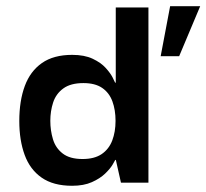

<svg xmlns="http://www.w3.org/2000/svg" viewBox="-20 -587 663 617"><path d="M211.7 10Q151.3 10 113.8 -16.2Q76.3 -42.3 59.2 -89.3Q42 -136.3 42 -198Q42 -263 59.7 -310.7Q77.3 -358.3 114.8 -384.5Q152.3 -410.7 212 -410.7Q251.3 -410.7 277.8 -398.2Q304.3 -385.7 319.7 -368.7Q335 -351.7 342 -337.8Q349 -324 350 -321.3H352V-563H457V0H368.7L352.3 -73H350.3Q349.3 -70.7 341.7 -57.7Q334 -44.7 317.7 -29Q301.3 -13.3 275.3 -1.7Q249.3 10 211.7 10ZM245.3 -76Q283.3 -76 306.7 -91.8Q330 -107.7 340.7 -135.5Q351.3 -163.3 351.3 -198.7Q351.3 -233.7 341.2 -261.3Q331 -289 308.3 -304.5Q285.7 -320 248 -320Q207 -320 183.5 -302.8Q160 -285.7 150.8 -257.8Q141.7 -230 141.7 -198.7Q141.7 -167.7 150.2 -139.5Q158.7 -111.3 181.5 -93.7Q204.3 -76 245.3 -76ZM496.3 -406.3 526.7 -567H623.3L555.7 -406.3Z"/></svg>

Font: Darker Grotesque Light
Style: Regular
Weight: 300
Designer: Gabriel Lam
Foundry: TypeRant
Version: Version 1.000;gftools[0.9.28]